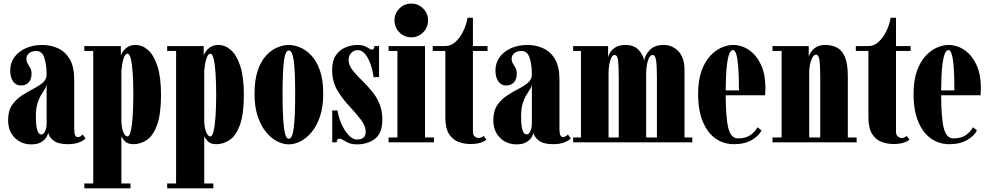

<svg xmlns="http://www.w3.org/2000/svg" viewBox="-20 -774 5376 1044"><path d="M149.5 11Q97 11 60.5 -24.5Q24 -60 24 -121.5Q24 -170.5 45 -201.8Q66 -233 97.5 -253.8Q129 -274.5 160.2 -290.5Q191.5 -306.5 212.5 -324.2Q233.5 -342 233.5 -368.5Q233.5 -422 221.2 -459.5Q209 -497 176.5 -497Q155 -497 139.2 -485.5Q123.5 -474 123.5 -454Q123.5 -439.5 130.5 -428.5Q137.5 -417.5 144.5 -404.8Q151.5 -392 151.5 -372Q151.5 -343 135.8 -326Q120 -309 93.5 -309Q67.5 -309 51.5 -331Q35.5 -353 35.5 -391Q35.5 -431.5 58 -462.8Q80.5 -494 120 -511.8Q159.5 -529.5 209.5 -529.5Q256 -529.5 295.8 -511.2Q335.5 -493 359.5 -452Q383.5 -411 383.5 -342V-76.5Q383.5 -50 388.2 -39.2Q393 -28.5 403 -28.5Q411.5 -28.5 418.8 -33.5Q426 -38.5 429.5 -42.5L445 -22Q438 -11.5 412.5 -0.8Q387 10 349 10Q297 10 271.5 -9.5Q246 -29 242.5 -52Q241 -43 232.2 -28Q223.5 -13 203.8 -1Q184 11 149.5 11ZM204.5 -43Q217.5 -43 225.5 -61.2Q233.5 -79.5 233.5 -101V-316.5Q232 -302.5 223 -288.5Q214 -274.5 202.8 -256Q191.5 -237.5 183.2 -210Q175 -182.5 175 -141Q175 -43 204.5 -43Z M438.5 250V223.5H487V-497H438.5V-523.5H637V-472Q639 -479.5 648 -493.2Q657 -507 674 -518.2Q691 -529.5 717.5 -529.5Q754 -529.5 785.5 -501.5Q817 -473.5 836.2 -413.8Q855.5 -354 855.5 -259Q855.5 -154 834.5 -95.5Q813.5 -37 779.2 -13.5Q745 10 705.5 10Q673 10 658 -7.2Q643 -24.5 640 -34.5V223.5H689.5V250ZM673.5 -32Q684 -32 691 -61.5Q698 -91 701.5 -142Q705 -193 705 -257.5Q705 -323 701.8 -373.8Q698.5 -424.5 691.5 -453.2Q684.5 -482 673.5 -482Q660.5 -482 652.2 -456.5Q644 -431 640 -392V-123Q640 -82 650 -57Q660 -32 673.5 -32Z M889 250V223.5H937.5V-497H889V-523.5H1087.5V-472Q1089.5 -479.5 1098.5 -493.2Q1107.5 -507 1124.5 -518.2Q1141.5 -529.5 1168 -529.5Q1204.5 -529.5 1236 -501.5Q1267.5 -473.5 1286.8 -413.8Q1306 -354 1306 -259Q1306 -154 1285 -95.5Q1264 -37 1229.8 -13.5Q1195.5 10 1156 10Q1123.5 10 1108.5 -7.2Q1093.5 -24.5 1090.5 -34.5V223.5H1140V250ZM1124 -32Q1134.5 -32 1141.5 -61.5Q1148.5 -91 1152 -142Q1155.5 -193 1155.5 -257.5Q1155.5 -323 1152.2 -373.8Q1149 -424.5 1142 -453.2Q1135 -482 1124 -482Q1111 -482 1102.8 -456.5Q1094.5 -431 1090.5 -392V-123Q1090.5 -82 1100.5 -57Q1110.5 -32 1124 -32Z M1550 11Q1520 11 1487.5 -5.2Q1455 -21.5 1427 -55.2Q1399 -89 1381.5 -140.8Q1364 -192.5 1364 -263.5Q1364 -340.5 1382 -392Q1400 -443.5 1428.5 -473.5Q1457 -503.5 1489.2 -516.5Q1521.5 -529.5 1550 -529.5Q1578.5 -529.5 1610.8 -516.5Q1643 -503.5 1672 -473.5Q1701 -443.5 1719.2 -392Q1737.5 -340.5 1737.5 -263.5Q1737.5 -192.5 1720 -140.8Q1702.5 -89 1674.2 -55.2Q1646 -21.5 1613.2 -5.2Q1580.5 11 1550 11ZM1550 -19.5Q1570 -19.5 1577.5 -80Q1585 -140.5 1585 -263.5Q1585 -385.5 1577.5 -442.5Q1570 -499.5 1550 -499.5Q1531.5 -499.5 1524 -442.5Q1516.5 -385.5 1516.5 -263.5Q1516.5 -140.5 1524 -80Q1531.5 -19.5 1550 -19.5Z M1921 11Q1893.5 11 1875.8 3.2Q1858 -4.5 1846.5 -12.2Q1835 -20 1825.5 -20Q1811.5 -20 1811 0H1786.5V-173.5H1815.5Q1819.5 -141 1835 -104.2Q1850.5 -67.5 1873.2 -41.5Q1896 -15.5 1921.5 -15.5Q1968.5 -15.5 1968.5 -58Q1968.5 -88 1943.2 -122Q1918 -156 1886 -189.5Q1841 -237 1813.5 -284.2Q1786 -331.5 1786 -394.5Q1786 -444.5 1806.8 -474Q1827.5 -503.5 1859.2 -516.5Q1891 -529.5 1924 -529.5Q1948 -529.5 1963 -523Q1978 -516.5 1987.2 -510.2Q1996.5 -504 2003.5 -504Q2014.5 -504 2015.5 -523.5H2041V-354.5H2011.5Q2009 -375 2002.5 -400.2Q1996 -425.5 1985.2 -448.5Q1974.5 -471.5 1959.5 -486.5Q1944.5 -501.5 1925.5 -501.5Q1904.5 -501.5 1890 -486.5Q1875.5 -471.5 1875.5 -448Q1875.5 -419 1898.8 -390.2Q1922 -361.5 1956 -328.5Q1982 -303 2005.8 -273.5Q2029.5 -244 2044.2 -207.5Q2059 -171 2059 -124.5Q2059 -50 2019.2 -19.5Q1979.5 11 1921 11Z M2216.5 -571Q2178.5 -571 2151.8 -598Q2125 -625 2125 -663.5Q2125 -701 2151.8 -727.8Q2178.5 -754.5 2216.5 -754.5Q2254 -754.5 2280.8 -727.8Q2307.5 -701 2307.5 -663.5Q2307.5 -625 2280.8 -598Q2254 -571 2216.5 -571ZM2093 0V-26.5H2141V-497H2093V-523.5H2291V-26.5H2339.5V0Z M2537 9Q2503.5 9 2472.2 -2.8Q2441 -14.5 2421.2 -46Q2401.5 -77.5 2401.5 -136.5V-497H2333V-523.5H2401.5Q2430.5 -523.5 2455 -544.8Q2479.5 -566 2497.2 -601Q2515 -636 2522.5 -677.5H2551.5V-523.5H2631V-497H2551.5V-59.5Q2551.5 -39 2562.2 -31.2Q2573 -23.5 2582 -23.5Q2590.5 -23.5 2598.8 -27.5Q2607 -31.5 2610 -35L2625 -14.5Q2610 -3 2589.2 3Q2568.5 9 2537 9Z M2788 11Q2735.5 11 2699 -24.5Q2662.5 -60 2662.5 -121.5Q2662.5 -170.5 2683.5 -201.8Q2704.5 -233 2736 -253.8Q2767.5 -274.5 2798.8 -290.5Q2830 -306.5 2851 -324.2Q2872 -342 2872 -368.5Q2872 -422 2859.8 -459.5Q2847.5 -497 2815 -497Q2793.5 -497 2777.8 -485.5Q2762 -474 2762 -454Q2762 -439.5 2769 -428.5Q2776 -417.5 2783 -404.8Q2790 -392 2790 -372Q2790 -343 2774.2 -326Q2758.5 -309 2732 -309Q2706 -309 2690 -331Q2674 -353 2674 -391Q2674 -431.5 2696.5 -462.8Q2719 -494 2758.5 -511.8Q2798 -529.5 2848 -529.5Q2894.5 -529.5 2934.2 -511.2Q2974 -493 2998 -452Q3022 -411 3022 -342V-76.5Q3022 -50 3026.8 -39.2Q3031.5 -28.5 3041.5 -28.5Q3050 -28.5 3057.2 -33.5Q3064.5 -38.5 3068 -42.5L3083.5 -22Q3076.5 -11.5 3051 -0.8Q3025.5 10 2987.5 10Q2935.5 10 2910 -9.5Q2884.5 -29 2881 -52Q2879.5 -43 2870.8 -28Q2862 -13 2842.2 -1Q2822.5 11 2788 11ZM2843 -43Q2856 -43 2864 -61.2Q2872 -79.5 2872 -101V-316.5Q2870.5 -302.5 2861.5 -288.5Q2852.5 -274.5 2841.2 -256Q2830 -237.5 2821.8 -210Q2813.5 -182.5 2813.5 -141Q2813.5 -43 2843 -43Z M3096.5 0V-26.5H3139V-497H3096.5V-523.5H3286.5V-462.5Q3289 -474.5 3298.8 -490.2Q3308.5 -506 3328.5 -517.8Q3348.5 -529.5 3381.5 -529.5Q3427 -529.5 3452.8 -502.2Q3478.5 -475 3482 -444Q3488.5 -476.5 3514 -503Q3539.5 -529.5 3589 -529.5Q3636.5 -529.5 3669.2 -494.8Q3702 -460 3702 -393.5V-26.5H3744.5V0ZM3289 -376.5V-26.5H3344.5V-348Q3344.5 -412 3341 -443.5Q3337.5 -475 3322 -475Q3307 -475 3298.2 -445Q3289.5 -415 3289 -376.5ZM3493.5 -379.5V-26.5H3552V-348Q3552 -412 3547.8 -443.5Q3543.5 -475 3528.5 -475Q3513 -475 3503.8 -446.5Q3494.5 -418 3493.5 -379.5Z M3970.5 10Q3914.5 10 3870.8 -20.8Q3827 -51.5 3801.5 -112.5Q3776 -173.5 3776 -263.5Q3776 -337.5 3794.5 -388.5Q3813 -439.5 3842 -470.5Q3871 -501.5 3903.8 -515.5Q3936.5 -529.5 3965.5 -529.5Q4012.5 -529.5 4052.8 -502Q4093 -474.5 4117.5 -422.5Q4142 -370.5 4142 -296.5Q4142 -277 4140.5 -256H3926Q3926.5 -131.5 3940.5 -76.5Q3954.5 -21.5 3993 -21.5Q4036.5 -21.5 4062.5 -41Q4088.5 -60.5 4099 -82L4120.5 -65Q4108 -37 4069 -13.5Q4030 10 3970.5 10ZM3965.5 -502Q3954.5 -502 3946 -482.2Q3937.5 -462.5 3932 -414.8Q3926.5 -367 3926 -282.5H3998Q3998 -366 3994 -413.8Q3990 -461.5 3982.8 -481.8Q3975.5 -502 3965.5 -502Z M4180.5 0V-26.5H4230V-497H4180.5V-523.5H4377.5V-466Q4380 -475.5 4389.5 -490.5Q4399 -505.5 4417.8 -517.5Q4436.5 -529.5 4468 -529.5Q4503.5 -529.5 4531 -515.2Q4558.5 -501 4574.2 -464.2Q4590 -427.5 4590 -359V-26.5H4638V0ZM4380 -386V-26.5H4440V-358.5Q4440 -417.5 4435.8 -447Q4431.5 -476.5 4417.5 -476.5Q4403 -476.5 4392.5 -450.5Q4382 -424.5 4380 -386Z M4837.5 9Q4804 9 4772.8 -2.8Q4741.5 -14.5 4721.8 -46Q4702 -77.5 4702 -136.5V-497H4633.5V-523.5H4702Q4731 -523.5 4755.5 -544.8Q4780 -566 4797.8 -601Q4815.5 -636 4823 -677.5H4852V-523.5H4931.5V-497H4852V-59.5Q4852 -39 4862.8 -31.2Q4873.5 -23.5 4882.5 -23.5Q4891 -23.5 4899.2 -27.5Q4907.5 -31.5 4910.5 -35L4925.5 -14.5Q4910.5 -3 4889.8 3Q4869 9 4837.5 9Z M5142 10Q5086 10 5042.2 -20.8Q4998.5 -51.5 4973 -112.5Q4947.5 -173.5 4947.5 -263.5Q4947.5 -337.5 4966 -388.5Q4984.5 -439.5 5013.5 -470.5Q5042.5 -501.5 5075.2 -515.5Q5108 -529.5 5137 -529.5Q5184 -529.5 5224.2 -502Q5264.5 -474.5 5289 -422.5Q5313.5 -370.5 5313.5 -296.5Q5313.5 -277 5312 -256H5097.5Q5098 -131.5 5112 -76.5Q5126 -21.5 5164.5 -21.5Q5208 -21.5 5234 -41Q5260 -60.5 5270.5 -82L5292 -65Q5279.5 -37 5240.5 -13.5Q5201.5 10 5142 10ZM5137 -502Q5126 -502 5117.5 -482.2Q5109 -462.5 5103.5 -414.8Q5098 -367 5097.5 -282.5H5169.5Q5169.5 -366 5165.5 -413.8Q5161.5 -461.5 5154.2 -481.8Q5147 -502 5137 -502Z"/></svg>

Font: Imbue 50pt Black
Style: Regular
Weight: 900
Designer: Tyler Finck
Foundry: Etcetera Type Company
Version: Version 1.102; ttfautohint (v1.8.3)